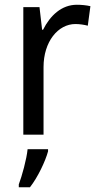

<svg xmlns="http://www.w3.org/2000/svg" viewBox="-20 -566 413 807"><path d="M303 -546C239 -546 191 -501 161 -441H157L146 -536H78V0H163V-284C163 -391 224 -465 297 -465C314 -465 334 -462 349 -458L360 -540C343 -544 322 -546 303 -546ZM182 70V61H96C92 103 72 175 59 209V221H106C139 179 171 111 182 70Z"/></svg>

Font: Noto Sans Malayalam SemiCondensed
Style: Regular
Weight: 400
Width: 4
Designer: Jelle Bosma - Monotype Design Team
Foundry: Monotype Imaging Inc.
Version: Version 2.104